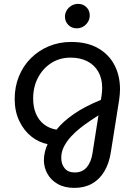

<svg xmlns="http://www.w3.org/2000/svg" viewBox="-20 -735 688 973"><path d="M357.2 217.2Q307.4 217.2 272.8 197.6Q238.2 178 220.3 145.6Q202.4 113.2 202.4 77Q202.4 56 207.8 33.7Q213.2 11.4 221.2 -4.6Q177.4 -13 139.3 -42.9Q101.2 -72.8 77.8 -121.8Q54.4 -170.8 54.4 -233.6Q54.4 -295.2 75.8 -348Q97.2 -400.8 136.2 -439.8Q175.2 -478.8 227.4 -500.6Q279.6 -522.4 340.8 -522.4Q421.2 -522.4 476.3 -491.2Q531.4 -460 559.8 -405.8Q588.2 -351.6 588.2 -282.6Q588.2 -269.8 586.9 -255.9Q585.6 -242 583.6 -227.6L541.6 37Q532.6 94.4 508 134.8Q483.4 175.2 445.4 196.2Q407.4 217.2 357.2 217.2ZM358.4 139Q397.2 139 419.4 112.9Q441.6 86.8 448.4 43.4L479 -150.6Q461.6 -139 437.5 -123.1Q413.4 -107.2 387.8 -87.1Q362.2 -67 340.2 -43.2Q318.2 -19.4 304.3 7.6Q290.4 34.6 290.4 64.8Q290.4 96.4 307.6 117.7Q324.8 139 358.4 139ZM266.4 -78Q298 -118 353.4 -156.6Q408.8 -195.2 491.4 -228.8L495 -253Q496.4 -263 497.1 -271.7Q497.8 -280.4 497.8 -289.4Q497.8 -337.4 478.1 -371.7Q458.4 -406 422.4 -424.5Q386.4 -443 337.8 -443Q282.4 -443 239.7 -415.5Q197 -388 172.5 -341.2Q148 -294.4 148 -235.4Q148 -191.4 162.5 -158Q177 -124.6 203.7 -104.2Q230.4 -83.8 266.4 -78ZM369 -591.4Q343 -591.4 326.1 -608.8Q309.2 -626.2 309.2 -650.4Q309.2 -667.8 318.1 -682.5Q327 -697.2 342.4 -706.3Q357.8 -715.4 376 -715.4Q401 -715.4 417.9 -698.7Q434.8 -682 434.8 -657Q434.8 -638.6 425.6 -623.7Q416.4 -608.8 401.5 -600.1Q386.6 -591.4 369 -591.4Z"/></svg>

Font: MuseoModerno Thin
Style: Italic
Weight: 100
Italic angle: -9°
Designer: Pablo Cosgaya, Héctor Gatti, Marcela Romero, and the Authors of The MuseoModerno Project.
Foundry: Omnibus-Type Team
Version: Version 1.003